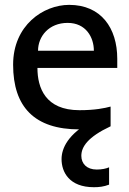

<svg xmlns="http://www.w3.org/2000/svg" viewBox="-20 -532 540 801"><path d="M435.1 166C422.9 171.4 405.3 175.3 383.3 175.3C341.8 175.3 319.3 150.4 319.3 118.2C319.3 80.6 346.2 39.6 440.9 -4.9L421.9 -16.6L364.7 -27.3C263.7 25.9 236.8 86.9 236.8 131.8C236.8 185.5 268.6 249 371.6 249C392.6 249 412.1 247.1 435.1 238.3ZM311 7.8C377.4 7.8 416.5 1 441.4 -4.9V-87.4C416 -80.6 376.5 -72.3 311.5 -72.3C169.4 -72.3 136.2 -165.5 136.2 -248.5H469.2V-286.6C469.2 -415.5 401.4 -511.7 268.6 -511.7C160.6 -511.7 34.7 -426.3 34.7 -262.2C34.7 -85.4 124.5 7.8 311 7.8ZM262.2 -436.5C338.4 -436.5 371.6 -376.5 371.6 -320.3H138.7C138.7 -380.4 184.1 -436.5 262.2 -436.5Z"/></svg>

Font: Inder
Style: Regular
Weight: 400
Designer: Irina Smirnova
Foundry: Irina Smirnova
Version: Version 1.001